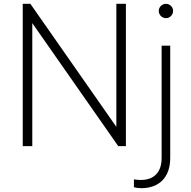

<svg xmlns="http://www.w3.org/2000/svg" viewBox="-20 -765 999 1005"><path d="M99 0H149V-644L599 0H639V-745H589V-101L139 -745H99ZM681 215C691 218 704 220 720 220C811 220 871 165 871 62V-526H826V62C826 137 786 177 717 177C706 177 692 176 681 174ZM811 -708C811 -687 828 -670 849 -670C869 -670 886 -687 886 -708C886 -728 869 -745 849 -745C828 -745 811 -728 811 -708Z"/></svg>

Font: Mluvka ExtraLight
Style: Regular
Weight: 200
Designer: Modified by Jiří Krblich, Original typeface by Gumpita Rahayu
Foundry: Gumpita Rahayu & Jiří Krblich
Version: Version 2.000;Glyphs 3.1.1 (3134)